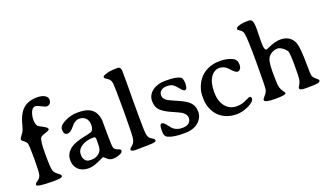

<svg xmlns="http://www.w3.org/2000/svg" viewBox="-69 -1188 2844 1665"><g transform="rotate(-20 1352.5 -355.5)"><path d="M216.3 11.2H189.5Q46.4 11.2 46.4 -10.7Q46.4 -23.4 70.6 -38.6Q94.7 -53.7 102.3 -80.3Q109.9 -106.9 109.9 -231Q109.9 -355 102.8 -372.1Q95.7 -389.2 76.7 -402.1Q57.6 -415 57.6 -425.5Q57.6 -436 79.3 -463.1Q101.1 -490.2 109.9 -528.3Q132.3 -623 171.9 -666Q222.2 -721.2 313 -721.2Q356.9 -721.2 383.3 -705.8Q409.7 -690.4 409.7 -666Q409.7 -641.6 396.7 -629.9Q383.8 -618.2 369.4 -618.2Q355 -618.2 322.5 -635.7Q290 -653.3 273.4 -653.3Q246.6 -653.3 232.2 -619.9Q217.8 -586.4 217.8 -546.4Q217.8 -506.3 234.4 -487.8Q240.2 -481.4 277.8 -462.2Q315.4 -442.9 315.4 -428.2Q315.4 -417 276.9 -405.5Q238.3 -394 229 -380.4Q213.4 -357.4 213.4 -232.2Q213.4 -106.9 222.4 -81.5Q231.4 -56.2 257.8 -37.1Q284.2 -18.1 284.2 -7.8Q284.2 11.2 216.3 11.2Z M659.2 -226.1H650.9Q586.9 -226.1 544.2 -197.5Q501.5 -168.9 501.5 -126.5V-116.7Q501.5 -91.8 516.8 -72Q532.2 -52.2 556.6 -52.2L562.5 -51.3H577.1Q627.9 -51.3 660.2 -92.8Q674.3 -110.8 674.3 -167Q674.3 -171.4 674.3 -175.8L674.8 -187.5V-199.2Q674.8 -226.1 659.2 -226.1ZM421.9 -383.8Q421.9 -419.9 479.2 -448.5Q536.6 -477.1 598.1 -477.1Q600.1 -477.1 602.1 -477.1Q660.6 -477.1 695.8 -462.9Q767.1 -434.6 777.3 -342.8Q778.3 -333.5 778.3 -220Q778.3 -106.4 784.4 -86.9Q790.5 -67.4 817.6 -58.1Q844.7 -48.8 844.7 -40.5Q844.7 -22.9 827.1 -13.7Q792 4.9 758.1 4.9Q724.1 4.9 707.5 -10.7Q677.7 -38.6 675.8 -38.6Q673.8 -38.6 620.6 -13.9Q567.4 10.7 527.3 10.7Q467.3 10.7 433.1 -22.5Q398.9 -55.7 398.9 -103V-115.2Q398.9 -166 442.9 -204.6Q486.8 -243.2 601.1 -264.6Q642.6 -272.5 653.3 -279.3Q674.8 -293 674.8 -335Q674.8 -377 652.3 -399.4Q629.9 -421.9 592.3 -421.9Q554.7 -421.9 519.8 -378.2Q484.9 -334.5 456.1 -334.5Q421.9 -334.5 421.9 -383.8Z M920.4 -17.1Q920.4 -27.3 942.6 -43.5Q964.8 -59.6 972.7 -94Q980.5 -128.4 980.5 -355.5Q980.5 -582.5 975.3 -612.8Q970.2 -643.1 950.2 -656.2Q918 -677.2 918 -682.1V-688Q918 -696.3 932.1 -702.6Q976.1 -721.7 1049.3 -721.7H1059.1Q1084 -721.7 1087.9 -688Q1088.4 -683.6 1088.4 -614.3V-509.3L1087.9 -489.3V-458.5L1087.4 -438.5Q1087.4 -438.5 1087.4 -283.7Q1087.4 -139.2 1092 -104.7Q1096.7 -70.3 1113.8 -54.7Q1115.7 -53.2 1134.3 -42Q1152.8 -30.8 1152.8 -19Q1152.8 -2 1092.3 -2L1072.3 -1H1052.2L972.2 0.5H961.9Q920.4 0.5 920.4 -17.1Z M1413.1 8.8H1399.9Q1307.6 8.8 1259.3 -14.2Q1232.4 -26.9 1232.4 -70.8V-83Q1232.4 -139.2 1253.4 -139.2Q1271 -139.2 1294.9 -106.2Q1318.8 -73.2 1335 -62Q1366.2 -40.5 1408.4 -40.5Q1450.7 -40.5 1470.7 -58.3Q1490.7 -76.2 1490.7 -105.5Q1490.7 -134.8 1456.5 -159.7Q1438.5 -172.9 1372.3 -201.2Q1306.2 -229.5 1273.4 -260.5Q1240.7 -291.5 1240.7 -348.1Q1240.7 -404.8 1288.1 -440.2Q1335.4 -475.6 1404.8 -475.6H1418Q1508.8 -475.6 1545.4 -454.1Q1564.5 -442.9 1564.5 -391.6Q1564.5 -340.3 1540 -340.3Q1526.4 -340.3 1502.7 -370.8Q1479 -401.4 1459.5 -414.3Q1439.9 -427.2 1405.5 -427.2Q1371.1 -427.2 1351.1 -411.6Q1331.1 -396 1331.1 -366.5Q1331.1 -336.9 1367.7 -313.5Q1377 -307.1 1448.7 -275.9Q1520.5 -244.6 1547.4 -219.2Q1585.9 -182.6 1585.9 -126.7Q1585.9 -70.8 1540 -31Q1494.1 8.8 1413.1 8.8Z M2026.4 -335Q2005.9 -335 1969.5 -377.4Q1933.1 -419.9 1885.5 -419.9Q1837.9 -419.9 1805.7 -372.8Q1773.4 -325.7 1773.4 -239.3Q1773.4 -152.8 1813.2 -104.2Q1853 -55.7 1917 -55.7Q1952.1 -55.7 1975.8 -64.5Q1999.5 -73.2 2019.8 -83.3Q2040 -93.3 2048.3 -93.3Q2062.5 -93.3 2062.5 -74.7Q2062.5 -46.4 2005.4 -18.6Q1948.2 9.3 1894.5 9.3Q1790 9.3 1726.6 -56.2Q1700.7 -83 1683.1 -125.2Q1665.5 -167.5 1665.5 -215.8V-239.7Q1665.5 -240.7 1665.5 -242.2Q1665.5 -243.2 1665.5 -244.1Q1665.5 -286.6 1684.6 -332Q1722.2 -420.9 1805.7 -455.1Q1854 -474.6 1901.9 -474.6H1913.1Q1979 -474.6 2024.9 -451.7Q2062 -433.1 2062 -389.6Q2062 -360.8 2050.5 -347.9Q2039.1 -335 2026.4 -335Z M2153.3 -26.9Q2153.3 -35.6 2174.3 -58.8Q2195.3 -82 2200.4 -105.5Q2205.6 -128.9 2205.6 -352.5Q2205.6 -576.2 2195.3 -623.5Q2190.4 -646.5 2174.8 -657.2Q2146.5 -677.2 2146.5 -678.7Q2146.5 -696.8 2165.5 -704.1Q2201.7 -718.3 2250 -718.3H2266.1Q2288.6 -718.3 2298.1 -700.2Q2307.6 -682.1 2307.6 -620.6L2307.1 -602.5Q2306.6 -584.5 2306.6 -566.4L2305.7 -530.3Q2305.7 -512.2 2305.7 -494.1Q2305.7 -430.2 2328.1 -430.2Q2330.6 -430.7 2353 -440.4Q2420.9 -470.7 2466.8 -470.7Q2552.7 -470.7 2587.4 -401.9Q2610.4 -355 2610.4 -171.4Q2610.4 -100.6 2615.5 -83.3Q2620.6 -65.9 2643.3 -47.4Q2666 -28.8 2666 -23.9Q2666 -8.8 2646.2 -3.4Q2626.5 2 2545.4 2H2528.3Q2475.1 2 2475.1 -19.5Q2475.1 -24.4 2487.8 -44.2Q2500.5 -64 2504.4 -88.9Q2508.3 -113.8 2508.3 -219.2Q2508.3 -324.7 2498.5 -352.1Q2464.8 -396 2423.8 -405.8Q2367.7 -405.8 2334 -365.7Q2309.1 -336.4 2309.1 -232.2Q2309.1 -127.9 2314 -99.4Q2318.8 -70.8 2335.2 -47.6Q2351.6 -24.4 2351.6 -19Q2351.6 -1.5 2252.4 -1.5Q2153.3 -1.5 2153.3 -26.9Z"/></g></svg>

Font: Averia Serif Libre
Style: Regular
Weight: 400
Version: Version 1.002